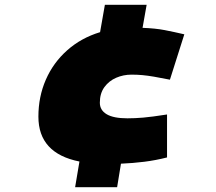

<svg xmlns="http://www.w3.org/2000/svg" viewBox="-20 -675 901 800"><path d="M293 105 311 -2Q140 -36 140 -189Q140 -272 171 -343Q202 -414 260 -465.5Q318 -517 397 -541L417 -655H591L574 -559Q628 -557 666.5 -549.5Q705 -542 748 -532L688 -343Q648 -351 621.5 -355.5Q595 -360 573.5 -362Q552 -364 528 -364Q494 -364 464 -351Q434 -338 415 -312Q396 -286 396 -247Q396 -216 424.5 -199Q453 -182 511 -182Q542 -182 577 -185Q612 -188 676 -198V-19Q629 -7 581 -1Q533 5 484 7L468 105Z"/></svg>

Font: Georama Expanded Black
Style: Italic
Weight: 900
Width: 7
Italic angle: -9°
Designer: Jean-Baptiste Levee
Foundry: Production Type
Version: Version 1.000